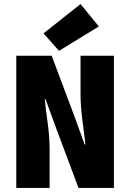

<svg xmlns="http://www.w3.org/2000/svg" viewBox="-20 -924 640 944"><path d="M60 0V-650H234L343 -360L396 -214H400Q394 -267 385 -334.5Q376 -402 376 -462V-650H540V0H366L257 -291L204 -436H200Q206 -381 215 -314.5Q224 -248 224 -188V0ZM270 -674 194 -760 376 -904 466 -794Z"/></svg>

Font: Source Code Pro ExtraLight Black
Style: Regular
Weight: 900
Monospace: yes
Version: Version 1.018;hotconv 1.0.116;makeotfexe 2.5.65601